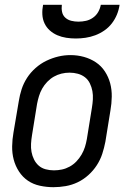

<svg xmlns="http://www.w3.org/2000/svg" viewBox="-20 -770 540 798"><path d="M202 8Q174 8 146 2Q118 -4 96 -19Q74 -34 59 -57Q44 -80 37 -106.5Q30 -133 30.5 -162Q31 -191 36 -219L58 -349Q62 -375 70 -399.5Q78 -424 92.5 -446.5Q107 -469 128 -487.5Q149 -506 173 -517.5Q197 -529 222 -535Q247 -541 273 -541Q302 -541 329 -533.5Q356 -526 378.5 -511Q401 -496 416 -473Q431 -450 438 -423.5Q445 -397 444.5 -368Q444 -339 439 -311L418 -181Q413 -155 405 -130.5Q397 -106 382.5 -83.5Q368 -61 347.5 -42.5Q327 -24 303 -12.5Q279 -1 253 3.5Q227 8 202 8ZM204 -62Q221 -62 237.5 -65.5Q254 -69 269.5 -77.5Q285 -86 297.5 -99Q310 -112 319 -127.5Q328 -143 333 -159Q338 -175 341 -192L362 -322Q365 -340 366 -357.5Q367 -375 364 -391.5Q361 -408 353.5 -423.5Q346 -439 333 -449Q320 -459 303.5 -463.5Q287 -468 269 -468Q252 -468 235.5 -464Q219 -460 204 -451.5Q189 -443 176.5 -430Q164 -417 155.5 -402Q147 -387 142 -370.5Q137 -354 134 -338L113 -208Q110 -190 109 -172.5Q108 -155 111 -138.5Q114 -122 121.5 -107Q129 -92 141 -81.5Q153 -71 169.5 -66.5Q186 -62 204 -62ZM295 -610Q275 -610 255.5 -613Q236 -616 218.5 -623.5Q201 -631 187 -643.5Q173 -656 165 -673Q157 -690 156 -710Q155 -730 159 -750H237Q235 -735 238 -720.5Q241 -706 251.5 -696.5Q262 -687 276.5 -683.5Q291 -680 306 -680Q322 -680 337.5 -683.5Q353 -687 366.5 -696.5Q380 -706 388 -720Q396 -734 399 -750H477Q474 -729 466 -709.5Q458 -690 445 -673Q432 -656 414 -643.5Q396 -631 376 -623.5Q356 -616 335.5 -613Q315 -610 295 -610Z"/></svg>

Font: Iosevka Curly Oblique
Style: Regular
Weight: 400
Italic angle: -9°
Monospace: yes
Designer: Belleve Invis
Foundry: Belleve Invis
Version: Version 11.1.0; ttfautohint (v1.8.3)